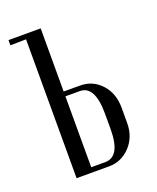

<svg xmlns="http://www.w3.org/2000/svg" viewBox="-101 -558 509 621"><g transform="rotate(-20 153.5 -247.5)"><path d="M112.8 -277.8H168.9Q212.4 -277.8 241.7 -246.1Q271 -214.4 271 -164.1V-111.8Q271 -64 241 -32Q210.9 0 168 0H56.2V-478L2 -477.1V-495.1H112.8ZM213.9 -111.8V-165Q213.9 -261.2 162.1 -261.2H112.8V-17.1H161.1Q213.9 -17.1 213.9 -111.8Z"/></g></svg>

Font: Moniqa Narrow Heading
Style: Regular
Weight: 400
Width: 4
Designer: Rajesh Rajput
Foundry: Rajesh Rajput
Version: Version 1.000